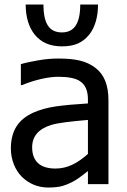

<svg xmlns="http://www.w3.org/2000/svg" viewBox="-20 -819 565 854"><path d="M336.9 -798.8C336.9 -712.4 308.6 -674.8 255.4 -674.8C200.2 -674.8 173.3 -712.4 173.3 -798.8H94.2C94.2 -743.7 107.9 -697.3 134.8 -664.6C163.1 -629.9 203.1 -612.8 255.4 -612.8C312 -612.8 346.7 -628.9 376.5 -664.6C401.9 -695.8 416 -742.7 416 -798.8ZM371.1 0H462.4V-373C462.4 -441.4 442.9 -488.3 403.3 -518.1C363.8 -547.9 315.9 -558.6 239.3 -558.6C211.4 -558.6 181.6 -556.2 150.9 -550.8C120.1 -545.4 93.8 -540 72.8 -533.7V-440.4H78.1C134.3 -463.9 195.3 -477.5 238.8 -477.5C283.2 -477.5 314.9 -471.2 334 -459C358.9 -443.8 371.1 -416.5 371.1 -376.5V-358.9C314 -355.5 266.6 -351.1 228 -345.7C189.5 -339.8 155.8 -330.6 127.9 -317.9C59.6 -287.1 28.3 -234.9 28.3 -158.2C28.3 -109.9 46.9 -63 76.7 -33.2C107.9 -2 148.9 15.1 193.8 15.1C220.7 15.1 242.2 12.7 257.8 8.3C288.6 -1 316.4 -15.6 341.3 -35.2C352.5 -43.9 362.3 -51.8 371.1 -58.1ZM371.1 -134.3C324.7 -93.3 280.8 -69.3 226.6 -69.3C158.7 -69.3 123 -101.6 123 -164.1C123 -212.4 151.4 -245.6 207.5 -263.2C240.7 -272.9 294.4 -278.8 361.3 -284.7L371.1 -285.6Z"/></svg>

Font: SG Kara Light
Style: Regular
Weight: 400
Designer: Damoon Khanjanzadeh
Version: Version 1.000